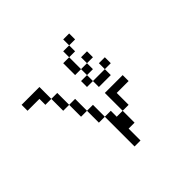

<svg xmlns="http://www.w3.org/2000/svg" viewBox="-213 -1119 1427 1427"><g transform="rotate(-45 500.0 -406.0)"><path d="M750 -312.5V-375H562.5V-187.5H500V-250H437.5V62.5H500Q500 62.5 500 -62.5H562.5Q562.5 -62.5 562.5 -187.5H625Q625 -187.5 625 -312.5ZM750 -500V-562.5H687.5V-500H562.5V-437.5H687.5V-500ZM687.5 -625V-687.5H625V-625H562.5V-562.5H500V-500H562.5V-562.5H625V-625ZM687.5 -812.5V-875H625V-812.5H562.5V-750H500Q500 -750 500 -625H562.5Q562.5 -625 562.5 -750H625V-812.5ZM437.5 -250Q437.5 -250 437.5 -375H375Q375 -375 375 -250ZM375 -375Q375 -375 375 -500H312.5Q312.5 -500 312.5 -375ZM312.5 -500Q312.5 -500 312.5 -625H250Q250 -625 250 -500ZM250 -625Q250 -625 250 -750H62.5V-687.5H187.5V-625Z"/></g></svg>

Font: Unifont
Style: Regular
Weight: 500
Version: Version 15.1.04